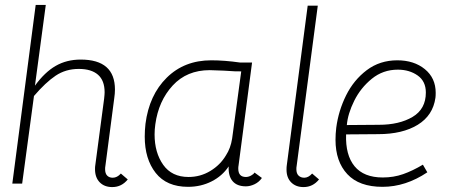

<svg xmlns="http://www.w3.org/2000/svg" viewBox="-20 -750 1841 780"><path d="M407 -63Q407 -45 415.5 -36.5Q424 -28 438 -28Q456 -28 471 -45L499 -21Q474 10 436 10Q404 10 385 -9.5Q366 -29 366 -63Q366 -73 367 -78L403 -349Q405 -367 405 -375Q405 -423 378 -446.5Q351 -470 300 -470Q247 -470 206 -442.5Q165 -415 118 -360L70 -4H30L125 -730H166L122 -402Q162 -457 206.5 -482.5Q251 -508 308 -508Q447 -508 447 -386Q447 -370 444 -350L408 -75Q407 -71 407 -63Z M1044 -27Q1032 -10 1014 -1.5Q996 7 979 7Q943 7 925 -14Q907 -35 909 -74Q883 -35 839.5 -13Q796 9 744 9Q657 9 612.5 -47.5Q568 -104 568 -195Q568 -220 571 -247Q586 -364 657.5 -434.5Q729 -505 838 -505Q892 -505 955 -496H1004L949 -77Q948 -73 948 -65Q948 -31 979 -31Q989 -31 999.5 -36.5Q1010 -42 1014 -49ZM960 -460Q944 -459 889 -463L832 -465Q739 -465 681.5 -402.5Q624 -340 611 -245Q608 -224 608 -204Q608 -130 643 -80.5Q678 -31 746 -31Q794 -31 834.5 -55.5Q875 -80 898 -119Q917 -148 923 -187Z M1184 -63Q1184 -45 1193 -36.5Q1202 -28 1216 -28Q1233 -28 1248 -45L1276 -21Q1251 10 1213 10Q1182 10 1163 -9Q1144 -28 1144 -61Q1144 -72 1145 -78L1230 -727H1271L1185 -75Q1184 -71 1184 -63Z M1343 -182Q1343 -206 1346 -231Q1355 -300 1386 -362.5Q1417 -425 1470 -465Q1523 -505 1594 -505Q1662 -505 1706 -469Q1750 -433 1750 -373Q1750 -360 1749 -353Q1739 -281 1677 -243Q1615 -205 1516 -205L1386 -204Q1383 -120 1420.5 -74.5Q1458 -29 1535 -29Q1579 -29 1617.5 -42.5Q1656 -56 1698 -81L1716 -50Q1628 9 1534 9Q1439 9 1391 -42.5Q1343 -94 1343 -182ZM1710 -374Q1710 -420 1676.5 -443.5Q1643 -467 1596 -467Q1536 -467 1490.5 -430Q1445 -393 1419 -340.5Q1393 -288 1389 -242L1519 -243Q1602 -243 1656 -275Q1710 -307 1710 -374Z"/></svg>

Font: Bellota Light
Style: Italic
Weight: 300
Italic angle: -7.5°
Designer: Kemie Guaida
Foundry: Kemie Guaida
Version: Version 4.001